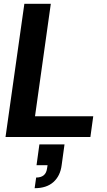

<svg xmlns="http://www.w3.org/2000/svg" viewBox="-20 -720 561 1009"><path d="M9 0 108 -700H247L164 -109H470L455 0ZM162 269 170 213Q220 213 227 167L230 148H172L187 39H319L304 148Q297 204 261 236.5Q225 269 162 269Z"/></svg>

Font: Host Grotesk Black
Style: Italic
Weight: 900
Italic angle: -8°
Designer: Doğukan Karapınar based on Poppins by Indian Type Foundry, Jonny Pinhorn
Foundry: Element Type
Version: Version 1.000; ttfautohint (v1.8.4.7-5d5b);gftools[0.9.33]